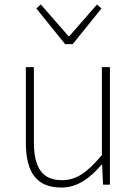

<svg xmlns="http://www.w3.org/2000/svg" viewBox="-20 -828 617 861"><path d="M255 13C328 13 383 -29 436 -90H438L442 0H473V-527H437V-133C372 -55 323 -20 258 -20C169 -20 132 -76 132 -192V-527H96V-188C96 -51 147 13 255 13ZM272 -630H306L435 -790L415 -808L291 -666H287L163 -808L143 -790Z"/></svg>

Font: Genne Gothic ExtraLight
Style: Regular
Weight: 250
Designer: Ryoko NISHIZUKA (kana & ideographs); Paul D. Hunt (Latin, Greek & Cyrillic); Wenlong ZHANG (bopomofo); Sandoll Communica
Foundry: Adobe Systems Incorporated
Version: Version 1.004;PS 1.004;hotconv 16.6.51;makeotf.lib2.5.65220